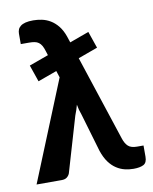

<svg xmlns="http://www.w3.org/2000/svg" viewBox="-80 -750 650 817"><g transform="rotate(-10 245.0 -342.0)"><path d="M72.3 -503.4 155.8 -533.7 149.9 -552.2Q145.5 -566.9 140.1 -576.2Q134.8 -585.4 127.4 -590.8Q120.1 -596.2 110.1 -598.1Q100.1 -600.1 85.9 -600.1H50.3V-645Q50.3 -654.3 53.5 -662.6Q56.6 -670.9 64.7 -677.2Q72.8 -683.6 86.2 -687Q99.6 -690.4 119.6 -690.4Q137.7 -690.4 156.7 -686.5Q175.8 -682.6 193.4 -672.1Q210.9 -661.6 225.6 -643.6Q240.2 -625.5 250 -597.7L258.8 -570.8L342.3 -601.1L367.2 -528.8L282.7 -498L403.8 -129.9Q411.1 -107.4 423.6 -95.9Q436 -84.5 461.9 -84.5H489.7V-36.1Q489.7 -10.3 474.4 -2.2Q459 5.9 431.2 5.9Q412.6 5.9 393.8 1.5Q375 -2.9 357.7 -14.2Q340.3 -25.4 325.9 -44.9Q311.5 -64.5 301.3 -94.7L252.9 -259.3Q244.1 -282.7 240.7 -304.7Q234.9 -282.7 226.1 -260.7L156.2 -22.9Q152.8 -13.7 144.5 -6.8Q136.2 0 121.6 0H12.7L188.5 -432.1L179.2 -460.9L97.2 -431.2Z"/></g></svg>

Font: Carlito
Style: Bold
Weight: 700
Designer: Lukasz Dziedzic
Foundry: tyPoland Lukasz Dziedzic
Version: Version 1.104